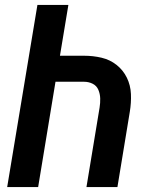

<svg xmlns="http://www.w3.org/2000/svg" viewBox="-20 -755 616 775"><path d="M9 0H134L204 -425H319Q338 -425 354 -417Q370 -409 377 -392.5Q384 -376 384.5 -357.5Q385 -339 382 -321L329 0H454L504 -304Q510 -340 508.5 -375.5Q507 -411 492 -441.5Q477 -472 450.5 -493Q424 -514 390 -522Q356 -530 320 -530H222L256 -735H131Z"/></svg>

Font: Iosevka Sparkle Oblique
Style: Bold
Weight: 700
Italic angle: -9°
Designer: Belleve Invis
Foundry: Belleve Invis
Version: Version 4.5.0; ttfautohint (v1.8.3)